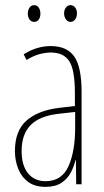

<svg xmlns="http://www.w3.org/2000/svg" viewBox="-20 -716 406 746"><path d="M177 -537Q240 -537 268.5 -496.5Q297 -456 297 -358V0H276L275 -93H273Q267 -68 254.5 -44.5Q242 -21 218.5 -5.5Q195 10 157 10Q115 10 89 -9.5Q63 -29 50.5 -61Q38 -93 38 -129Q38 -208 83 -247.5Q128 -287 210 -297L271 -304V-355Q271 -445 249 -478.5Q227 -512 177 -512Q159 -512 135 -506Q111 -500 83 -483L72 -505Q123 -537 177 -537ZM209 -274Q135 -266 99.5 -230.5Q64 -195 64 -129Q64 -73 89 -42.5Q114 -12 157 -12Q220 -12 246 -70Q272 -128 272 -220V-281ZM88 -663Q88 -676 94.5 -686Q101 -696 113 -696Q124 -696 130.5 -686.5Q137 -677 137 -663Q137 -649 130.5 -640Q124 -631 113 -631Q101 -631 94.5 -640.5Q88 -650 88 -663ZM229 -664Q229 -677 236 -686.5Q243 -696 254 -696Q265 -696 272 -687Q279 -678 279 -664Q279 -650 272 -640.5Q265 -631 254 -631Q243 -631 236 -641Q229 -651 229 -664Z"/></svg>

Font: Noto Sans Sinhala UI ExtraCondensed Thin
Style: Regular
Weight: 100
Width: 2
Designer: Jelle Bosma - Monotype Design Team
Foundry: Monotype Imaging Inc.
Version: Version 2.006; ttfautohint (v1.8.4.7-5d5b)